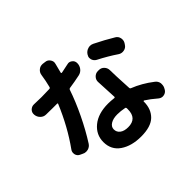

<svg xmlns="http://www.w3.org/2000/svg" viewBox="-189 -1066 1378 1378"><g transform="rotate(-45 500.0 -376.5)"><path d="M895.5 -577.1Q916 -565.4 920.9 -541Q921.9 -535.2 921.9 -529.3Q921.9 -512.7 912.1 -498L906.2 -489.3Q893.6 -469.7 870.1 -465.8Q864.3 -464.8 859.4 -464.8Q841.8 -464.8 827.1 -474.6Q763.7 -517.6 687.5 -556.6Q668 -567.4 661.1 -588.9Q659.2 -596.7 659.2 -603.5Q659.2 -617.2 668 -629.9L668.9 -631.8Q682.6 -652.3 706.1 -659.2Q714.8 -662.1 724.6 -662.1Q738.3 -662.1 752 -655.3Q829.1 -617.2 895.5 -577.1ZM515.6 -682.6Q521.5 -684.6 527.3 -684.6Q542 -684.6 554.7 -674.8Q572.3 -662.1 572.3 -638.7Q572.3 -614.3 557.6 -594.7Q543 -575.2 518.6 -569.3Q463.9 -557.6 409.2 -549.8Q402.3 -548.8 399.4 -542Q369.1 -452.1 321.3 -353Q273.4 -253.9 221.7 -172.9Q209 -152.3 184.6 -145.5Q175.8 -143.6 168 -143.6Q152.3 -143.6 138.7 -151.4L120.1 -160.2Q100.6 -169.9 95.7 -191.4Q94.7 -197.3 94.7 -203.1Q94.7 -218.8 104.5 -231.4Q199.2 -363.3 268.6 -529.3Q269.5 -531.2 268.1 -533.7Q266.6 -536.1 263.7 -535.2Q249 -535.2 219.7 -535.2Q186.5 -535.2 153.3 -536.1Q128.9 -536.1 111.3 -553.7Q93.8 -571.3 91.8 -595.7V-596.7Q89.8 -619.1 105.5 -634.8Q121.1 -649.4 140.6 -649.4Q142.6 -649.4 144.5 -649.4Q183.6 -647.5 218.8 -647.5Q259.8 -647.5 300.8 -649.4Q307.6 -650.4 309.6 -657.2Q323.2 -710.9 330.1 -758.8Q333 -782.2 350.6 -796.9Q366.2 -810.5 385.7 -810.5Q389.6 -810.5 392.6 -810.5L415 -807.6Q437.5 -805.7 450.2 -787.1Q460 -773.4 460 -758.8Q460 -752.9 458 -746.1Q448.2 -705.1 439.5 -673.8Q439.5 -671.9 440.9 -669.9Q442.4 -668 445.3 -668Q480.5 -674.8 515.6 -682.6ZM594.7 -147.5V-158.2Q594.7 -166 587.9 -168Q548.8 -175.8 514.6 -175.8Q472.7 -175.8 446.8 -159.7Q420.9 -143.6 420.9 -117.2Q420.9 -88.9 443.4 -71.8Q465.8 -54.7 505.9 -54.7Q594.7 -54.7 594.7 -147.5ZM582 -439.5Q582 -460.9 596.7 -476.6Q613.3 -494.1 636.7 -494.1H646.5Q669.9 -494.1 686 -477.1Q702.1 -460 702.1 -436.5Q702.1 -434.6 704.1 -367.2Q706.1 -306.6 710 -249Q710 -242.2 716.8 -239.3Q796.9 -208 870.1 -151.4Q890.6 -136.7 894.5 -112.3Q894.5 -106.4 894.5 -100.6Q894.5 -82 884.8 -66.4L879.9 -57.6Q867.2 -39.1 845.7 -36.1Q841.8 -35.2 837.9 -35.2Q820.3 -35.2 805.7 -46.9Q761.7 -85 721.7 -110.4Q718.8 -111.3 716.8 -110.4Q714.8 -109.4 714.8 -106.4V-105.5Q714.8 -30.3 669.4 14.2Q624 58.6 524.4 58.6Q427.7 58.6 365.7 16.1Q303.7 -26.4 303.7 -105.5Q303.7 -179.7 362.8 -228.5Q421.9 -277.3 523.4 -277.3Q546.9 -277.3 583 -273.4Q589.8 -273.4 589.8 -280.3Z"/></g></svg>

Font: Gen Jyuu Gothic Monospace Bold
Style: Bold
Weight: 700
Designer: [Source Han Sans]
Ryoko NISHIZUKA  (kana & ideographs); Paul D. Hunt (Latin, Greek & Cyrillic); Wenlong ZHANG  (bopomofo
Version: Version 1.002.20150607